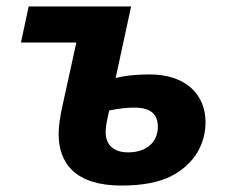

<svg xmlns="http://www.w3.org/2000/svg" viewBox="-20 -566 714 596"><path d="M357 10C422 10 473 0 511 -19C587 -58 618 -123 618 -187C618 -271 558 -335 445 -335C401 -335 367 -331 339 -324L387 -546H69L45 -434H217L174 -238C166 -202 162 -173 162 -150C162 -59 214 10 357 10ZM378 -93C327 -93 308 -122 308 -155C308 -174 311 -188 319 -223C348 -229 374 -232 397 -232C452 -232 470 -208 470 -172C470 -129 439 -93 378 -93Z"/></svg>

Font: BC Sans
Style: Bold Italic
Weight: 700
Italic angle: -12°
Designer: Monotype Design Team
Province of B.C.
Foundry: Monotype Imaging Inc.
Version: Version 2.000;GOOG;noto-source:20170915:90ef993387c0